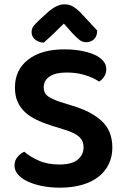

<svg xmlns="http://www.w3.org/2000/svg" viewBox="-20 -851 577 887"><path d="M254 -91Q312 -91 339 -113.5Q366 -136 366 -170Q366 -201 345 -219.5Q324 -238 281 -251L217 -271Q179 -283 148 -298Q117 -313 95 -333.5Q73 -354 61 -381.5Q49 -409 49 -447Q49 -528 110 -575.5Q171 -623 277 -623Q319 -623 354.5 -616.5Q390 -610 416 -598.5Q442 -587 456.5 -570Q471 -553 471 -532Q471 -512 461.5 -497.5Q452 -483 438 -474Q414 -491 374.5 -503.5Q335 -516 288 -516Q236 -516 209 -497.5Q182 -479 182 -447Q182 -421 200.5 -407Q219 -393 259 -380L316 -362Q403 -336 451 -291Q499 -246 499 -169Q499 -128 483 -94Q467 -60 436.5 -35.5Q406 -11 360.5 2.5Q315 16 257 16Q211 16 172.5 8Q134 0 106 -13.5Q78 -27 62.5 -45.5Q47 -64 47 -86Q47 -109 60.5 -125.5Q74 -142 92 -150Q117 -128 158 -109.5Q199 -91 254 -91ZM275 -742Q255 -722 231 -699Q207 -676 182 -654Q158 -655 142 -668.5Q126 -682 126 -702Q126 -719 135 -730.5Q144 -742 162 -759L206 -799Q245 -831 277 -831Q298 -831 314 -822.5Q330 -814 348 -797L429 -710Q429 -684 414.5 -670Q400 -656 377 -656Q361 -656 348 -666Q335 -676 315 -697Z"/></svg>

Font: Baloo Thambi 2 SemiBold
Style: Regular
Weight: 600
Designer: Aadarsh Rajan and Ek Type
Foundry: Ek Type
Version: Version 1.640;hotconv 1.0.111;makeotfexe 2.5.65597; ttfautoh